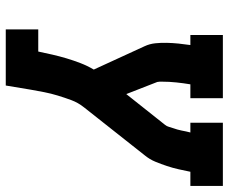

<svg xmlns="http://www.w3.org/2000/svg" viewBox="-82 -692 775 650"><g transform="rotate(90 305.0 -367.5)"><path d="M80 0V-110H155Q160 -134 165.5 -158Q171 -182 178 -205.5Q185 -229 194 -252.5Q203 -276 216 -298L137 -470Q129 -487 127 -506.5Q125 -526 125.5 -545.5Q126 -565 128 -585Q130 -605 133 -625H99V-735H313V-625H266Q262 -601 259.5 -577Q257 -553 257 -530Q257 -530 257 -530Q257 -530 257 -530V-529Q257 -529 257 -529Q257 -529 257 -529Q257 -525 257 -521Q257 -517 258 -513L299 -408L403 -539Q408 -545 410 -552.5Q412 -560 414.5 -567Q417 -574 419 -581Q421 -588 422.5 -595.5Q424 -603 425.5 -610.5Q427 -618 429 -625H396V-735H610V-625H562Q558 -605 553.5 -585Q549 -565 542.5 -545.5Q536 -526 528 -506.5Q520 -487 506 -470L344 -265Q328 -245 319.5 -222Q311 -199 304 -176Q297 -153 292.5 -130Q288 -107 284 -84L270 0Z"/></g></svg>

Font: Iosevka Curly Slab XBdExObl
Style: Regular
Weight: 800
Width: 7
Italic angle: -9°
Monospace: yes
Designer: Belleve Invis
Foundry: Belleve Invis
Version: Version 11.1.0; ttfautohint (v1.8.3)